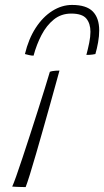

<svg xmlns="http://www.w3.org/2000/svg" viewBox="-20 -757 422 778"><path d="M84 1Q79.5 1 67.8 0.8Q56 0.5 44.8 0Q33.5 -0.5 29.5 -1Q34.5 -11.5 45.5 -42.2Q56.5 -73 71 -117Q85.5 -161 101.8 -210.8Q118 -260.5 133.5 -309.5Q149 -358.5 161.8 -399.5Q174.5 -440.5 182 -466Q187 -468 193 -469Q199 -470 206.2 -470.5Q213.5 -471 221 -471Q216.5 -455 206.5 -418.5Q196.5 -382 183 -333.8Q169.5 -285.5 154.8 -233.8Q140 -182 126.2 -134Q112.5 -86 101.2 -50.2Q90 -14.5 84 1ZM81 -538Q95.5 -599 124.5 -643.8Q153.5 -688.5 192 -712.8Q230.5 -737 272 -737Q330 -737 356 -710.5Q382 -684 382 -633.5Q382 -611 377.5 -585.5Q373 -560 366.5 -538Q359.5 -536.5 353.8 -535.8Q348 -535 342.5 -534.8Q337 -534.5 330 -534.5Q336.5 -559 341.5 -583.5Q346.5 -608 346.5 -628Q346.5 -661.5 329.8 -681.8Q313 -702 268.5 -702Q228 -702 198.2 -678Q168.5 -654 148.2 -615.2Q128 -576.5 116 -531.5Q107.5 -531.5 97.8 -533.8Q88 -536 81 -538Z"/></svg>

Font: Grandstander Thin Thin
Style: Italic
Weight: 250
Italic angle: -15°
Version: Version 1.200